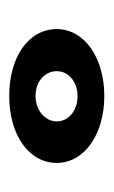

<svg xmlns="http://www.w3.org/2000/svg" viewBox="65 -980 246 416"><g transform="rotate(90 188.0 -772.0)"><path d="M43 -772C43 -712 101.8 -669 188 -669C273 -669 333 -712 333 -772C333 -833 269.2 -875 188 -875C106.8 -875 43 -833 43 -772ZM134.2 -772C134.2 -798 158 -817 188 -817C219.2 -817 243 -798 243 -772C243 -747 219.2 -726 188 -726C155.5 -726 134.2 -747 134.2 -772Z"/></g></svg>

Font: Blink
Style: Wide
Weight: 400
Designer: Mew Too
Foundry: Cannot Into Space Fonts
Version: Version 001.000